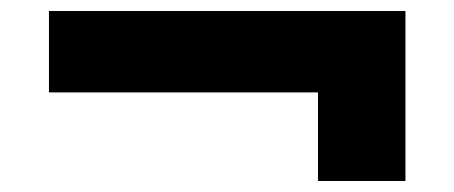

<svg xmlns="http://www.w3.org/2000/svg" viewBox="-20 -435 826 349"><path d="M558 -106V-319L623 -267H69V-415H717V-106Z"/></svg>

Font: Lexend Exa
Style: Bold
Weight: 700
Designer: Bonnie Shaver-Troup, Thomas Jockin
Foundry: Lexend
Version: Version 1.007